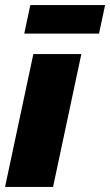

<svg xmlns="http://www.w3.org/2000/svg" viewBox="-36 -740 436 760"><path d="M96 -526H286L174 0H-16ZM60 -607 84 -720H380L356 -607Z"/></svg>

Font: Raleway Black
Style: Italic
Weight: 900
Italic angle: -12°
Designer: Matt McInerney, Pablo Impallari, Rodrigo Fuenzalida
Foundry: Matt McInerney, Pablo Impallari, Rodrigo Fuenzalida
Version: Version 4.101;RELEASE